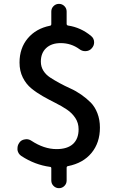

<svg xmlns="http://www.w3.org/2000/svg" viewBox="-20 -860 609 1003"><path d="M456.1 -671.9Q471.7 -659.2 471.7 -638.7Q471.7 -621.1 459 -607.4Q447.3 -593.8 427.7 -592.8Q426.8 -592.8 424.8 -592.8Q408.2 -592.8 394.5 -603.5Q351.6 -634.8 296.9 -634.8Q249 -634.8 221.2 -608.9Q193.4 -583 193.4 -538.1Q193.4 -511.7 206.5 -490.7Q219.7 -469.7 241.2 -455.6Q262.7 -441.4 290.5 -426.3Q318.4 -411.1 347.7 -397.9Q377 -384.8 404.3 -365.7Q431.6 -346.7 453.6 -324.7Q475.6 -302.7 488.8 -268.6Q502 -234.4 502 -193.4Q502 -114.3 458 -61Q414.1 -7.8 335 7.8Q328.1 8.8 328.1 16.6V83Q328.1 99.6 316.4 111.3Q304.7 123 288.1 123Q271.5 123 259.8 111.3Q248 99.6 248 83V19.5Q248 11.7 241.2 11.7Q162.1 1 91.8 -44.9Q75.2 -55.7 71.3 -76.2Q71.3 -81.1 71.3 -85Q71.3 -100.6 80.1 -113.3Q89.8 -128.9 109.4 -131.8Q113.3 -132.8 118.2 -132.8Q131.8 -132.8 143.6 -125Q210 -81.1 275.4 -81.1Q332 -81.1 361.3 -107.9Q390.6 -134.8 390.6 -184.6Q390.6 -217.8 373.5 -243.7Q356.4 -269.5 329.6 -287.6Q302.7 -305.7 269.5 -322.3Q236.3 -338.9 203.6 -357.4Q170.9 -376 143.6 -398.4Q116.2 -420.9 99.1 -455.1Q82 -489.3 82 -533.2Q82 -608.4 125 -659.7Q168 -710.9 241.2 -725.6Q248 -726.6 248 -734.4V-799.8Q248 -816.4 259.8 -828.1Q271.5 -839.8 288.1 -839.8Q304.7 -839.8 316.4 -828.1Q328.1 -816.4 328.1 -799.8V-735.4Q328.1 -728.5 335 -726.6Q402.3 -716.8 456.1 -671.9Z"/></svg>

Font: Gen Jyuu Gothic Medium
Style: Regular
Weight: 500
Designer: [Source Han Sans]
Ryoko NISHIZUKA  (kana & ideographs); Paul D. Hunt (Latin, Greek & Cyrillic); Wenlong ZHANG  (bopomofo
Version: Version 1.002.20150607